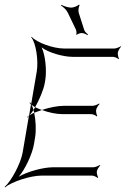

<svg xmlns="http://www.w3.org/2000/svg" viewBox="-49 -760 544 831"><path d="M215 -736C224 -731 238 -718 244 -706L280 -631C282 -626 283 -614 281 -611L283 -609C286 -613 298 -617 304 -617C313 -617 324 -612 329 -608L332 -611C327 -615 317 -623 315 -632L292 -704C289 -712 291 -732 296 -737L292 -740C288 -734 268 -727 260 -727C245 -727 226 -734 217 -739ZM-29 49 -27 51C2 26 84 0 131 0H349C357 0 369 6 373 10L376 8C373 3 369 -10 370 -18C371 -26 380 -39 385 -44L383 -46C377 -42 363 -36 355 -36H180C138 -36 68 -17 32 5C60 -27 91 -94 98 -136L103 -166C108 -196 106 -238 99 -272C91 -269 85 -264 79 -261C84 -267 90 -275 96 -284C94 -293 90 -301 87 -307C91 -304 97 -299 103 -296C122 -330 140 -372 145 -402L147 -414C154 -456 147 -523 131 -555C159 -533 223 -514 265 -514H440C448 -514 460 -508 464 -504L466 -506C463 -511 460 -524 461 -532C462 -540 470 -553 475 -558L474 -560C468 -556 454 -550 446 -550H228C181 -550 109 -576 88 -601L86 -599C107 -574 118 -497 110 -450L86 -310C85 -313 83 -315 81 -317L79 -315C81 -313 82 -310 85 -308L77 -260C74 -258 70 -255 68 -253L69 -251L76 -258L49 -100C41 -53 0 24 -29 49ZM96 -284 99 -272C109 -276 120 -280 132 -284C122 -288 111 -292 103 -296C100 -292 99 -288 96 -284ZM132 -284C161 -273 195 -266 221 -266H346C354 -266 366 -260 370 -256L372 -258C369 -263 366 -276 367 -284C368 -292 377 -305 382 -310L380 -312C374 -308 360 -302 352 -302H227C201 -302 165 -295 132 -284Z"/></svg>

Font: Armata Saber
Style: RgIta
Weight: 400
Designer: Jasper
Foundry: Cannot Into Space Fonts
Version: Version 0.970